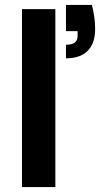

<svg xmlns="http://www.w3.org/2000/svg" viewBox="-20 -757 415 777"><path d="M69 0V-720H204V0ZM247 -521V-576Q271 -576 282.5 -584.5Q294 -593 294 -612V-631H247V-737H352Q359 -708 362 -685.5Q365 -663 365 -639Q365 -582 335 -551.5Q305 -521 247 -521Z"/></svg>

Font: DM Sans 9pt
Style: Bold
Weight: 700
Version: Version 4.004;gftools[0.9.30]